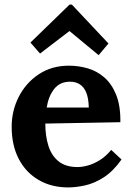

<svg xmlns="http://www.w3.org/2000/svg" viewBox="-20 -803 578 839"><path d="M278 16Q205 16 149 -16.5Q93 -49 62 -108.5Q31 -168 31 -249Q31 -319 62 -380Q93 -441 149.5 -478.5Q206 -516 281 -516Q323 -516 363 -504.5Q403 -493 435.5 -465Q468 -437 487.5 -389Q507 -341 506 -269L178 -263Q178 -209 191.5 -166Q205 -123 236 -98Q267 -73 319 -73Q339 -73 364.5 -80Q390 -87 416.5 -103.5Q443 -120 466 -148L511 -106Q475 -55 434 -28.5Q393 -2 352.5 7Q312 16 278 16ZM184 -333H368Q367 -375 356.5 -399.5Q346 -424 328 -435Q310 -446 286 -446Q242 -446 217 -414.5Q192 -383 184 -333ZM411 -562 284 -667H283L155 -569L113 -617L284 -783H294L454 -613Z"/></svg>

Font: Lora
Style: Weight 700
Weight: 700
Designer: Olga Karpushina, Alexei Vanyashin (Cyrillic)
Foundry: Cyreal
Version: Version 3.001